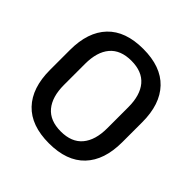

<svg xmlns="http://www.w3.org/2000/svg" viewBox="-175 -798 956 956"><g transform="rotate(45 303.5 -319.5)"><path d="M303.5 13Q178.5 13 113.8 -55Q49 -123 49 -249.5V-390Q49 -516 113.8 -584Q178.5 -652 303.5 -652Q428.5 -652 493.2 -584Q558 -516 558 -390V-249.5Q558 -123 493.2 -55Q428.5 13 303.5 13ZM303.5 -70.5Q379.5 -70.5 417.8 -116.2Q456 -162 456 -245.5V-394Q456 -478 417.8 -523.2Q379.5 -568.5 303.5 -568.5Q227.5 -568.5 189.2 -523.2Q151 -478 151 -394V-245.5Q151 -162 189.2 -116.2Q227.5 -70.5 303.5 -70.5Z"/></g></svg>

Font: Anek Kannada Medium Medium
Style: Regular
Weight: 500
Version: Version 1.003